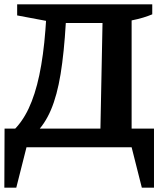

<svg xmlns="http://www.w3.org/2000/svg" viewBox="-20 -678 763 884"><path d="M141 -62 36 -72Q81 -113 111.5 -177.5Q142 -242 161 -332Q180 -422 189 -539L192 -582L59 -607V-658H681V-612Q662 -604 639 -597Q616 -590 586 -584V-67H442L452 -572H283Q275 -435 259 -337Q243 -239 214.5 -172Q186 -105 141 -62ZM0 186 1 -86H689V186H633L586 0H102L55 186Z"/></svg>

Font: Piazzolla 24pt
Style: Bold
Weight: 700
Designer: Juan Pablo del Peral
Foundry: Huerta Tipografica
Version: Version 2.005